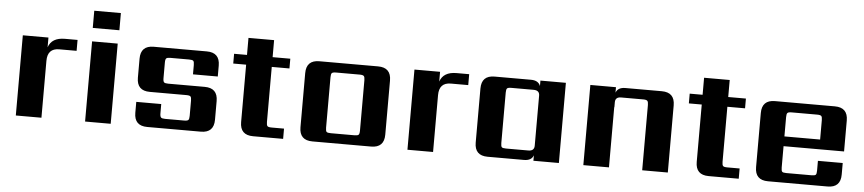

<svg xmlns="http://www.w3.org/2000/svg" viewBox="-41 -914 5206 1157"><g transform="rotate(5 2562.0 -335.0)"><path d="M329 -486H405V-420H300Q229 -420 229 -344V0H74V-485H229V-426Q249 -486 329 -486Z M648 0H493V-485H648ZM490 -566V-670H651V-566Z M1118 -89V-181Q1118 -200 1112.5 -206Q1107 -212 1087 -212H866Q787 -212 787 -291V-406Q787 -485 866 -485H1187Q1266 -485 1266 -406V-340H1116V-396Q1116 -416 1110.5 -421.5Q1105 -427 1085 -427H972Q953 -427 947 -421.5Q941 -416 941 -396V-302Q941 -282 947 -276.5Q953 -271 972 -271H1193Q1272 -271 1272 -192V-79Q1272 0 1193 0H869Q790 0 790 -79V-145H941V-89Q941 -70 947 -64Q953 -58 972 -58H1087Q1107 -58 1112.5 -64Q1118 -70 1118 -89Z M1692 -426H1585V-93Q1585 -74 1590.5 -68Q1596 -62 1616 -62H1691V0H1509Q1430 0 1430 -79V-426H1352V-485H1430V-588H1585V-485H1692Z M2148 -90V-395Q2148 -414 2142 -420Q2136 -426 2117 -426H1974Q1954 -426 1948.5 -420Q1943 -414 1943 -395V-90Q1943 -70 1948.5 -64.5Q1954 -59 1974 -59H2117Q2136 -59 2142 -64.5Q2148 -70 2148 -90ZM1868 -485H2223Q2302 -485 2302 -406V-79Q2302 0 2223 0H1868Q1789 0 1789 -79V-406Q1789 -485 1868 -485Z M2698 -486H2774V-420H2669Q2598 -420 2598 -344V0H2443V-485H2598V-426Q2618 -486 2698 -486Z M3034 -59H3169Q3205 -59 3205 -91V-394Q3205 -426 3169 -426H3034Q3014 -426 3008.5 -420Q3003 -414 3003 -395V-90Q3003 -70 3008.5 -64.5Q3014 -59 3034 -59ZM3205 -485H3359V0H3205V-33Q3193 0 3148 0H2928Q2849 0 2849 -79V-406Q2849 -485 2928 -485H3148Q3193 -485 3205 -452Z M3719 -485H3939Q4018 -485 4018 -406V0H3863V-395Q3863 -414 3857 -420Q3851 -426 3832 -426H3698Q3663 -426 3663 -394V-364H3662V0H3507V-485H3662V-452Q3674 -485 3719 -485Z M4448 -426H4341V-93Q4341 -74 4346.5 -68Q4352 -62 4372 -62H4447V0H4265Q4186 0 4186 -79V-426H4108V-485H4186V-588H4341V-485H4448Z M4699 -278H4915V-395Q4915 -414 4909.5 -420Q4904 -426 4884 -426H4730Q4710 -426 4704.5 -420Q4699 -414 4699 -395ZM4624 -485H4986Q5065 -485 5065 -406V-219H4699V-90Q4699 -70 4704.5 -64.5Q4710 -59 4730 -59H4882Q4902 -59 4907.5 -64.5Q4913 -70 4913 -90V-149H5063V-79Q5063 0 4984 0H4624Q4545 0 4545 -79V-406Q4545 -485 4624 -485Z"/></g></svg>

Font: Sarpanch
Style: Bold
Weight: 700
Designer: Manushi Parikh (Devanagari and Latin), Jyotish Sonowal (Devanagari)
Foundry: Indian Type Foundry
Version: Version 2.004;PS 1.0;hotconv 1.0.78;makeotf.lib2.5.61930; tt